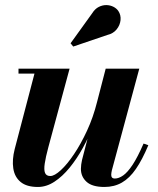

<svg xmlns="http://www.w3.org/2000/svg" viewBox="-20 -733 628 763"><path d="M130.5 10Q86 10 62 -9.8Q38 -29.5 32.8 -63.8Q27.5 -98 38.5 -141L117 -440.5H53.5V-460H256.5L172 -147.5Q161.5 -108.5 157.8 -83.2Q154 -58 159 -45.8Q164 -33.5 180 -33.5Q196.5 -33.5 221.8 -56.8Q247 -80 274.2 -120.5Q301.5 -161 326 -214Q350.5 -267 365.5 -327H381Q370 -283.5 351.8 -236.5Q333.5 -189.5 309.5 -145.8Q285.5 -102 256.8 -66.8Q228 -31.5 196.2 -10.8Q164.5 10 130.5 10ZM395 10Q346.5 10 324 -10.5Q301.5 -31 301.5 -62Q301.5 -70 302.8 -79.8Q304 -89.5 306 -97.5L400 -460H533.5L424.5 -56Q423.5 -51.5 422.8 -47Q422 -42.5 422 -38.5Q422 -23.5 436 -23.5Q452 -23.5 469.5 -35.8Q487 -48 507 -78.2Q527 -108.5 550.5 -162.5L569.5 -156Q545.5 -98.5 520.2 -61.8Q495 -25 464.5 -7.5Q434 10 395 10ZM271 -548 260.5 -561 346.5 -680.5Q357.5 -698 372.5 -705.5Q387.5 -713 402.8 -712.8Q418 -712.5 430.8 -706Q443.5 -699.5 450.5 -689Q461 -673 459 -653Q457 -633 443.5 -616.2Q430 -599.5 406.5 -594Z"/></svg>

Font: Bodoni Moda 11pt
Style: Bold Italic
Weight: 700
Italic angle: -13°
Designer: Owen Earl
Foundry: indestructible type
Version: Version 2.004